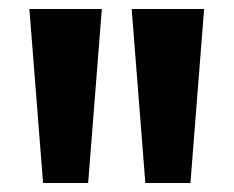

<svg xmlns="http://www.w3.org/2000/svg" viewBox="-20 -828 521 428"><path d="M76 -420 45.5 -808H207L176.5 -420ZM304 -420 273.5 -808H435L404.5 -420Z"/></svg>

Font: Encode Sans SemiExpanded SemiExpanded
Style: Bold
Weight: 700
Width: 6
Designer: Multiple Designers
Foundry: Impallari Type
Version: Version 3.000; ttfautohint (v1.8.3) -l 8 -r 50 -G 200 -x 14 